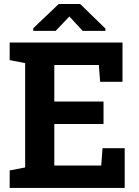

<svg xmlns="http://www.w3.org/2000/svg" viewBox="-20 -919 679 939"><path d="M27.3 0V-85.4L103 -100.1V-610.4L27.3 -625V-710.9H579.1V-519H469.7L463.4 -601.1H245.6V-422.4H486.3V-312.5H245.6V-109.4H475.1L481.4 -194.3H589.8V0ZM142.6 -768.1V-780.8L267.1 -899.4H372.1L495.6 -779.3V-768.1H384.3L319.3 -838.4L252.4 -768.1Z"/></svg>

Font: Robotiche
Style: Bold
Weight: 700
Designer: Google
Version: Version 2.001